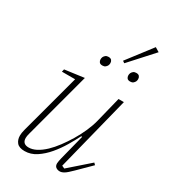

<svg xmlns="http://www.w3.org/2000/svg" viewBox="-211 -970 959 1084"><g transform="rotate(30 268.5 -427.5)"><path d="M128 12Q92 12 77 -6Q62 -24 62 -51Q62 -68 68 -91L173 -482H87L91 -499L217 -516L102 -86Q97 -68 97 -56Q97 -17 138 -17Q185 -17 241 -70Q265 -93 289 -125Q313 -157 335 -193.5Q357 -230 374 -268.5Q391 -307 400 -343L441 -508H476L354 -23L372 -15L502 -129L513 -118L429 -35Q400 -6 385 3Q370 12 357 12Q343 12 332.5 4.5Q322 -3 322 -20Q322 -26 324 -36Q326 -46 328 -55L370 -220L364 -221Q347 -187 323 -146.5Q299 -106 269 -70.5Q239 -35 203.5 -11.5Q168 12 128 12ZM267 -626Q253 -626 247 -633.5Q241 -641 241 -651Q241 -655 241.5 -658.5Q242 -662 244 -667Q248 -675 255 -680.5Q262 -686 274 -686Q288 -686 294 -678.5Q300 -671 300 -661Q300 -657 299.5 -653.5Q299 -650 297 -645Q293 -637 286 -631.5Q279 -626 267 -626ZM448 -626Q434 -626 428 -633.5Q422 -641 422 -651Q422 -655 422.5 -658.5Q423 -662 425 -667Q429 -675 436 -680.5Q443 -686 455 -686Q469 -686 475 -678.5Q481 -671 481 -661Q481 -657 480.5 -653.5Q480 -650 478 -645Q474 -637 467 -631.5Q460 -626 448 -626ZM355 -708 477 -867 505 -850 368 -699Z"/></g></svg>

Font: IBM Plex Serif ExtLt
Style: Italic
Weight: 200
Italic angle: -14°
Designer: Mike Abbink, Paul van der Laan, Pieter van Rosmalen
Foundry: Bold Monday
Version: Version 3.001